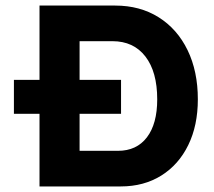

<svg xmlns="http://www.w3.org/2000/svg" viewBox="-20 -670 770 690"><path d="M30 -383H122V-650H394Q483 -650 550 -608Q617 -566 654 -490Q691 -414 691 -313Q691 -219 656.5 -148.5Q622 -78 559.5 -39Q497 0 414 0H122V-261H30ZM266 -522V-383H415V-261H266V-128H404Q471 -128 508 -176.5Q545 -225 545 -313Q545 -412 502.5 -467Q460 -522 384 -522Z"/></svg>

Font: Overused Grotesk
Style: Bold
Weight: 700
Version: Version 0.003